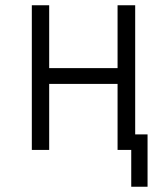

<svg xmlns="http://www.w3.org/2000/svg" viewBox="-20 -570 640 730"><path d="M101 0H167V-251H427V0H479V140H541V-59H494V-550H427V-311H167V-550H101Z"/></svg>

Font: JetBrains Mono ExtraLight
Style: Regular
Weight: 240
Monospace: yes
Designer: Philipp Nurullin, Konstantin Bulenkov
Foundry: JetBrains
Version: Version 2.305